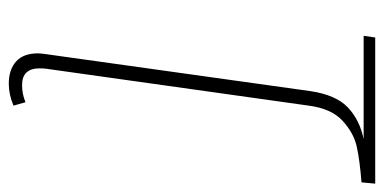

<svg xmlns="http://www.w3.org/2000/svg" viewBox="-244 -642 895 448"><g transform="rotate(90 204.0 -417.5)"><path d="M408 -845 405 -813Q354 -809 322 -802Q290 -795 261.5 -769Q233 -743 226 -690L140 -78Q139 -72 139 -62Q139 -21 178 -21Q199 -21 218 -29L226 -1Q200 10 175 10Q142 10 123 -7Q104 -24 104 -58Q104 -64 106 -78L192 -693Q201 -754 230.5 -781.5Q260 -809 304 -818H63L67 -845Z"/></g></svg>

Font: FiraGO UltraLight
Style: Italic
Weight: 200
Italic angle: -8°
Designer: bBox Type GmbH
Foundry: bBox Type GmbH
Version: Version 1.001